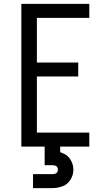

<svg xmlns="http://www.w3.org/2000/svg" viewBox="-20 -755 540 989"><path d="M90 0V-735H440V-663H170V-433H383V-361H170V-72H440V0ZM150 214V142H250Q278 142 278 119Q278 96 250 96H210V0H290V29Q297 31 303 34Q329 44 343.5 68Q358 92 358 119Q358 146 343.5 170Q329 194 303 204Q277 214 250 214Z"/></svg>

Font: Iosevka SS01
Style: Regular
Weight: 400
Monospace: yes
Designer: Belleve Invis
Foundry: Belleve Invis
Version: 2.3.3; ttfautohint (v1.8.3)